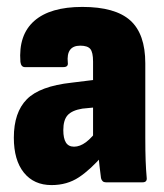

<svg xmlns="http://www.w3.org/2000/svg" viewBox="-20 -527 475 555"><path d="M286 0Q275 0 272 -12Q270 -25 267.5 -48.5Q265 -72 263 -93L249 -122V-349Q249 -376 241 -385.5Q233 -395 212 -395Q171 -395 176 -346Q178 -333 163 -333H52Q41 -333 39 -348Q33 -426 79 -466.5Q125 -507 218 -507Q313 -507 356.5 -468Q400 -429 400 -344V-130Q400 -89 401 -62.5Q402 -36 404 -14Q406 0 392 0ZM129 8Q78 8 49 -28Q20 -64 20 -129Q20 -202 57.5 -240Q95 -278 187 -288L260 -297L259 -217L218 -213Q188 -208 175.5 -194Q163 -180 163 -151Q163 -127 170.5 -115Q178 -103 194 -103Q211 -103 228.5 -116Q246 -129 267 -158L279 -80Q242 -37 208 -14.5Q174 8 129 8Z"/></svg>

Font: Sofia Sans Condensed Black
Style: Regular
Weight: 900
Designer: Botio Nikoltchev, Ani Petrova
Foundry: lettersoup
Version: Version 4.101